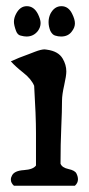

<svg xmlns="http://www.w3.org/2000/svg" viewBox="-20 -592 284 612"><path d="M156.2 -478.5Q147.5 -480.5 140.6 -493.2Q134.8 -507.8 134.8 -521.5Q134.8 -535.2 140.6 -547.9Q153.3 -572.3 175.8 -572.3Q198.2 -572.3 210 -547.9Q218.8 -530.3 218.8 -517.6Q218.8 -504.9 210 -493.2Q198.2 -475.6 174.8 -475.6Q165 -475.6 156.2 -478.5ZM45.9 -478.5Q36.1 -480.5 31.2 -493.2Q24.4 -511.7 24.4 -522.5Q24.4 -535.2 31.2 -547.9Q43.9 -572.3 65.4 -572.3Q87.9 -572.3 100.6 -547.9Q109.4 -530.3 109.4 -518.6Q109.4 -504.9 100.6 -493.2Q86.9 -475.6 64.5 -475.6Q56.6 -475.6 45.9 -478.5ZM14.6 -396.5Q40 -408.2 70.3 -418.9Q72.3 -419.9 91.8 -427.2Q111.3 -434.6 122.1 -434.6Q124 -434.6 126.5 -434.1Q128.9 -433.6 129.9 -433.6Q166 -428.7 179.7 -405.3Q191.4 -385.7 191.4 -364.3Q191.4 -350.6 184.6 -320.3Q177.7 -290 177.7 -271.5Q177.7 -239.3 175.3 -186Q172.9 -132.8 172.9 -70.3Q177.7 -57.6 198.2 -53.2Q218.8 -48.8 223.6 -39.1Q228.5 -29.3 228.5 -20.5Q228.5 -8.8 218.8 0H24.4Q14.6 -8.8 14.6 -19.5Q14.6 -26.4 18.6 -33.2Q26.4 -47.9 56.2 -49.8Q85.9 -51.8 94.7 -64.5V-106.4V-168Q94.7 -222.7 88.9 -318.4Q80.1 -339.8 54.7 -359.9Q29.3 -379.9 14.6 -396.5Z"/></svg>

Font: LPEducational
Style: Medium
Weight: 500
Designer: Based on Essays1743, by John Stracke, which says:

Based on the typeface in a 1743 English translation of the essays of 
Version: Version 001.204